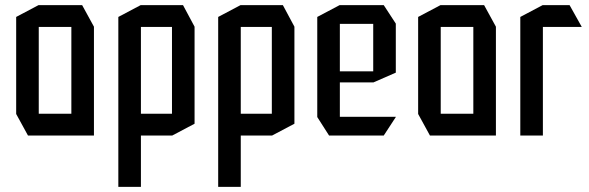

<svg xmlns="http://www.w3.org/2000/svg" viewBox="-20 -528 2293 748"><path d="M131 -423V-508H300L346 -424V-423ZM89 0 43 -84V-85H258V0ZM43 -85V-462L130 -508H131V-85ZM258 0V-423H346V0Z M529 -423V-508H693L738 -424V-423ZM441 200V-84H442L529 0V200ZM514 0 441 -84V-85H650V0ZM441 -85V-462L528 -508H529V-85ZM650 0V-423H738V-46L651 0Z M918 -423V-508H1082L1127 -424V-423ZM830 200V-84H831L918 0V200ZM903 0 830 -84V-85H1039V0ZM830 -85V-462L917 -508H918V-85ZM1039 0V-423H1127V-46L1040 0Z M1262 0 1216 -72V-73H1522V-72L1475 0ZM1216 -73V-462L1303 -508H1304V-73ZM1304 -207V-250H1434V-207ZM1304 -435V-508H1475L1522 -436V-435ZM1434 -207V-435H1522V-245L1435 -207Z M1697 -423V-508H1866L1912 -424V-423ZM1655 0 1609 -84V-85H1824V0ZM1609 -85V-462L1696 -508H1697V-85ZM1824 0V-423H1912V0Z M2007 0V-462L2094 -508H2095V0ZM2095 -423V-508H2199L2246 -424V-423Z"/></svg>

Font: Foldit
Style: Regular
Weight: 400
Version: Version 1.003